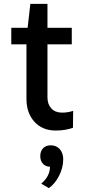

<svg xmlns="http://www.w3.org/2000/svg" viewBox="-20 -651 444 987"><path d="M116 -143V-423H38V-508H122L136 -631H224V-508H349V-423H224V-150Q224 -115 244 -93.5Q264 -72 299 -72Q328 -72 356 -81L355 6Q316 20 266 20Q198 20 157 -25Q116 -70 116 -143ZM237 206Q215 206 201 191Q187 176 187 152Q187 126 201.5 111Q216 96 241 96Q270 96 287.5 116Q305 136 305 168Q305 210 284 252Q263 294 231 316L192 293Q237 255 237 206Z"/></svg>

Font: Metropolitano Medium
Style: Regular
Weight: 500
Designer: Fonts by Alex Slobzheninov & Chris M. Simpson / Changes by Cristiano Sobral
Foundry: Fonts by Alex Slobzheninov & Chris M. Simpson / Changes by Cristiano Sobral
Version: Version 1.00;August 30, 2020;FontCreator 13.0.0.2681 64-bit